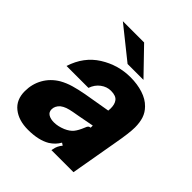

<svg xmlns="http://www.w3.org/2000/svg" viewBox="-213 -893 1034 1034"><g transform="rotate(45 304.0 -375.5)"><path d="M14 -123Q14 -178 39.5 -223Q65 -268 112 -296Q142 -313 176.5 -323Q211 -333 254 -341L406 -367Q407 -373 407 -385Q407 -416 394 -433Q380 -453 341 -453Q310 -453 283 -433Q256 -413 244 -378H77Q109 -478 189.5 -528.5Q270 -579 364 -579Q416 -579 459.5 -565Q503 -551 530 -523Q553 -500 562.5 -471Q572 -442 572 -405Q572 -362 555 -269L508 0H340L342 -9Q346 -36 366 -60L352 -69Q335 -38 302 -17Q253 12 173 12Q102 12 58 -23Q14 -58 14 -123ZM308 -129Q338 -142 353 -160.5Q368 -179 382 -214Q386 -225 390.5 -229.5Q395 -234 404 -235V-251L315 -234L281 -228Q253 -223 236.5 -217Q220 -211 207 -201Q185 -181 185 -156Q185 -135 201.5 -125Q218 -115 244 -115Q274 -115 308 -129ZM283 -763 423 -618H302L121 -763Z"/></g></svg>

Font: Open Sauce Sans Black Italic
Style: Regular
Weight: 900
Italic angle: -10°
Designer: Alfredo Marco Pradil
Foundry: Creative Sauce Fz LLC
Version: Version 1.477